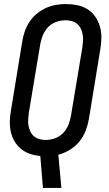

<svg xmlns="http://www.w3.org/2000/svg" viewBox="-20 -763 540 948"><path d="M192 165 179 7Q152 5 127.5 -3.5Q103 -12 84 -27.5Q65 -43 52 -65Q39 -87 33.5 -112Q28 -137 28.5 -163.5Q29 -190 34 -217L90 -559Q94 -584 102.5 -608.5Q111 -633 125.5 -655Q140 -677 161 -694.5Q182 -712 205.5 -723Q229 -734 254.5 -738.5Q280 -743 304 -743Q334 -743 361.5 -737.5Q389 -732 412 -717.5Q435 -703 450.5 -680.5Q466 -658 473.5 -631.5Q481 -605 480.5 -576Q480 -547 475 -518L419 -176Q414 -147 403 -118Q392 -89 372 -64.5Q352 -40 325 -23.5Q298 -7 268 1L283 165ZM206 -72Q228 -72 251 -80Q274 -88 291 -105.5Q308 -123 317 -145Q326 -167 330 -189L387 -531Q389 -547 390 -563Q391 -579 388 -594Q385 -609 378.5 -622.5Q372 -636 360.5 -645.5Q349 -655 334 -659Q319 -663 303 -663Q281 -663 258 -655Q235 -647 218 -629.5Q201 -612 192 -590Q183 -568 179 -546L122 -204Q120 -188 119 -172Q118 -156 121 -141Q124 -126 130.5 -112.5Q137 -99 148.5 -89.5Q160 -80 175 -76Q190 -72 206 -72Z"/></svg>

Font: Iosevka SS04 Medium Oblique
Style: Regular
Weight: 500
Italic angle: -9°
Monospace: yes
Designer: Belleve Invis
Foundry: Belleve Invis
Version: Version 19.0.0; ttfautohint (v1.8.4)